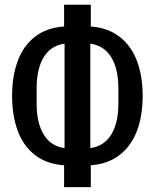

<svg xmlns="http://www.w3.org/2000/svg" viewBox="-20 -746 640 794"><path d="M30 -349.5Q30 -430.5 53 -493.2Q76 -556 124.2 -593.8Q172.5 -631.5 245 -636.5V-726.5H355.5V-636.5Q427.5 -631 475.5 -593.2Q523.5 -555.5 546.8 -493Q570 -430.5 570 -349.5Q570 -268.5 546.8 -206Q523.5 -143.5 475.5 -105.8Q427.5 -68 355.5 -62.5V28H245V-62.5Q172.5 -67.5 124.2 -105.2Q76 -143 53 -205.8Q30 -268.5 30 -349.5ZM131.5 -381V-317.5Q131.5 -237.5 160.8 -189.5Q190 -141.5 247 -133.5V-565.5Q190 -557.5 160.8 -509.5Q131.5 -461.5 131.5 -381ZM469.5 -317.5V-381Q469.5 -461 440 -509.2Q410.5 -557.5 353.5 -565.5V-133.5Q410.5 -141.5 440 -189.5Q469.5 -237.5 469.5 -317.5Z"/></svg>

Font: JuliaMono SemiBold
Style: Regular
Weight: 600
Monospace: yes
Designer: cormullion
Foundry: corm
Version: Version 0.055; ttfautohint (v1.8.4)